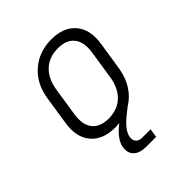

<svg xmlns="http://www.w3.org/2000/svg" viewBox="-208 -689 1017 1017"><g transform="rotate(-45 300.0 -181.0)"><path d="M297 198Q250 198 226.5 175Q203 152 209 113Q212 90 230 64Q248 38 286 8Q279 9 270.5 9.5Q262 10 254 10Q162 10 116 -45Q70 -100 85 -194L110 -356Q125 -450 189 -505Q253 -560 345 -560Q437 -560 483 -505Q529 -450 514 -356L489 -194Q479 -136 451 -92.5Q423 -49 380 -23L351 0Q280 55 273 99Q270 122 281.5 135.5Q293 149 318 149H380L372 198ZM263 -48Q328 -48 369.5 -86Q411 -124 423 -194L448 -356Q459 -426 429.5 -464Q400 -502 336 -502Q271 -502 229.5 -464Q188 -426 176 -356L151 -194Q140 -124 169.5 -86Q199 -48 263 -48Z"/></g></svg>

Font: NKDuy Mono ExtraLight
Style: Italic
Weight: 200
Italic angle: -9°
Monospace: yes
Designer: NKDuy
Foundry: NKDuy
Version: Version 2.251; ttfautohint (v1.8.4.7-5d5b)